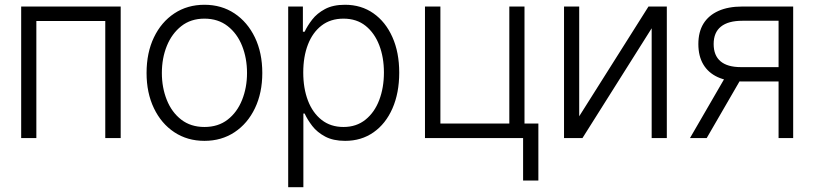

<svg xmlns="http://www.w3.org/2000/svg" viewBox="-20 -573 3380 797"><path d="M67.9 0V-545.9H481V0H417V-485.8H130.9V0Z M828.6 11.7Q757.8 11.7 703.6 -24.2Q649.4 -60.1 618.9 -123.8Q588.4 -187.5 588.4 -270Q588.4 -354 618.9 -417.7Q649.4 -481.4 703.6 -517.3Q757.8 -553.2 828.6 -553.2Q899.4 -553.2 953.4 -517.3Q1007.3 -481.4 1038.1 -417.7Q1068.8 -354 1068.8 -270Q1068.8 -187.5 1038.3 -123.8Q1007.8 -60.1 953.6 -24.2Q899.4 11.7 828.6 11.7ZM828.6 -45.9Q885.7 -45.9 925 -76.4Q964.4 -106.9 984.9 -158.2Q1005.4 -209.5 1005.4 -270Q1005.4 -331.5 984.9 -382.8Q964.4 -434.1 924.8 -464.8Q885.3 -495.6 828.6 -495.6Q772 -495.6 732.7 -464.6Q693.4 -433.6 672.6 -382.6Q651.9 -331.5 651.9 -270Q651.9 -209.5 672.4 -158.2Q692.9 -106.9 732.4 -76.4Q772 -45.9 828.6 -45.9Z M1176.3 204.1V-545.9H1237.3V-441.4H1244.6Q1255.9 -465.8 1275.9 -491.7Q1295.9 -517.6 1329.1 -535.4Q1362.3 -553.2 1412.1 -553.2Q1479.5 -553.2 1530 -517.8Q1580.6 -482.4 1608.9 -418.9Q1637.2 -355.5 1637.2 -271.5Q1637.2 -187 1609.1 -123Q1581.1 -59.1 1530.5 -23.7Q1480 11.7 1412.6 11.7Q1363.3 11.7 1329.8 -6.1Q1296.4 -23.9 1276.1 -50.3Q1255.9 -76.7 1244.6 -101.6H1239.3V204.1ZM1405.8 -45.9Q1459.5 -45.9 1497.1 -76.2Q1534.7 -106.4 1554.2 -157.7Q1573.7 -209 1573.7 -272Q1573.7 -335 1554.2 -385.5Q1534.7 -436 1497.6 -465.8Q1460.4 -495.6 1405.8 -495.6Q1352.1 -495.6 1314.9 -467Q1277.8 -438.5 1258.3 -388.2Q1238.8 -337.9 1238.8 -272Q1238.8 -206.5 1258.3 -155.5Q1277.8 -104.5 1315.2 -75.2Q1352.5 -45.9 1405.8 -45.9Z M2157.2 -545.9V0H1744.1V-545.9H1808.1V-60.1H2094.2V-545.9ZM2214.8 -60.1V176.3H2151.4V-60.1Z M2384.3 -90.3 2671.9 -545.9H2748V0H2685.1V-455.6L2397.9 0H2321.3V-545.9H2384.3Z M3211.9 0V-486.8H3061.5Q3002.9 -486.8 2972.7 -462.6Q2942.4 -438.5 2942.4 -390.1Q2942.4 -342.8 2970.9 -318.6Q2999.5 -294.4 3055.2 -294.4H3229.5V-234.9H3055.2Q2998.5 -234.9 2959.2 -252.9Q2919.9 -271 2899.4 -305.7Q2878.9 -340.3 2878.9 -390.1Q2878.9 -440.4 2900.1 -474.9Q2921.4 -509.3 2962.2 -527.6Q3002.9 -545.9 3061.5 -545.9H3272.5V0ZM2844.2 0 3001.5 -271.5H3070.8L2913.6 0Z"/></svg>

Font: Inter Tight Light
Style: Regular
Weight: 300
Designer: Rasmus Andersson
Foundry: rsms
Version: Version 3.004